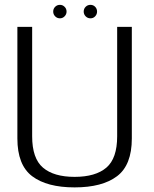

<svg xmlns="http://www.w3.org/2000/svg" viewBox="-20 -788 650 812"><path d="M295.5 4.5Q412.5 4.5 475 -42.8Q537.5 -90 537.5 -202.5V-674.5H475.5V-211.5Q475.5 -118 429.8 -79Q384 -40 295.5 -40Q207.5 -40 161.8 -79Q116 -118 116 -211.5V-674.5H53.5V-202.5Q53.5 -90 116 -42.8Q178.5 4.5 295.5 4.5ZM233.5 -710.5Q245 -710.5 253.2 -719Q261.5 -727.5 261.5 -739Q261.5 -751 253.2 -759.2Q245 -767.5 233.5 -767.5Q221.5 -767.5 213.2 -759.2Q205 -751 205 -739Q205 -727.5 213.2 -719Q221.5 -710.5 233.5 -710.5ZM362.5 -710.5Q374.5 -710.5 382.5 -719Q390.5 -727.5 390.5 -739Q390.5 -751 382.5 -759.2Q374.5 -767.5 362.5 -767.5Q350.5 -767.5 342.2 -759.2Q334 -751 334 -739Q334 -727.5 342.2 -719Q350.5 -710.5 362.5 -710.5Z"/></svg>

Font: Anybody Light
Style: Regular
Weight: 300
Designer: Tyler Finck
Foundry: Etcetera Type Company
Version: Version 1.111; ttfautohint (v1.8.4)